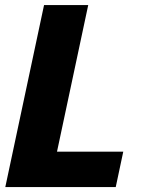

<svg xmlns="http://www.w3.org/2000/svg" viewBox="-20 -758 580 778"><path d="M1.5 0 158.5 -737.5H337.5L211 -143.5H479.5L449 0Z"/></svg>

Font: Epilogue ExtraBold
Style: Italic
Weight: 800
Italic angle: -12°
Designer: Tyler Finck
Foundry: Etcetera Type Co
Version: Version 2.111; ttfautohint (v1.8.3)